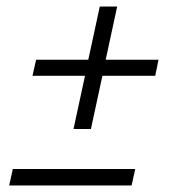

<svg xmlns="http://www.w3.org/2000/svg" viewBox="-20 -585 543 585"><path d="M204 -192 239 -354H79L90 -403H249L284 -565H337L302 -403H463L453 -354H292L257 -192ZM8 -20 19 -70H392L381 -20Z"/></svg>

Font: Saira SemiCondensed Light
Style: Italic
Weight: 300
Width: 4
Italic angle: -12°
Designer: Hector Gatti with collaboration of the Omnibus-Type team
Foundry: Omnibus-Type
Version: Version 1.101